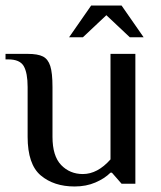

<svg xmlns="http://www.w3.org/2000/svg" viewBox="-27 -665 582 695"><path d="M73 -170V-350Q73 -401 59 -425.5Q45 -450 3 -450H-7V-470H73Q110 -470 128.5 -460.5Q147 -451 155 -426Q163 -401 163 -350V-170Q163 -100 194.5 -67.5Q226 -35 273 -35Q326 -35 373 -88V-470H463V0H413L378 -40H373Q352 -19 318.5 -4.5Q285 10 243 10Q168 10 120.5 -30Q73 -70 73 -170ZM223 -530 303 -645H413L493 -530H443L358 -610L273 -530Z"/></svg>

Font: Philosopher
Style: Regular
Weight: 400
Designer: Jovanny Lemonad
Foundry: Jovanny Lemonad
Version: Version 2.000